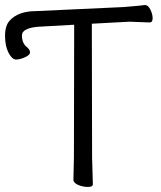

<svg xmlns="http://www.w3.org/2000/svg" viewBox="-42 -730 639 761"><path d="M447 -702Q470 -704 494 -706Q518 -708 530 -710H533Q545 -710 554 -692Q563 -674 563 -657.5Q563 -641 551 -641L471 -644L322 -636L323 -106L326 0Q326 11 306.5 11Q287 11 268 3Q249 -5 249 -18L251 -107L252 -632L110 -624Q81 -622 63 -613.5Q45 -605 45 -590Q45 -558 65 -543Q77 -533 77 -522.5Q77 -512 57 -503Q37 -494 21.5 -494Q6 -494 -8 -520.5Q-22 -547 -22 -588Q-22 -629 -3 -649Q31 -686 101 -686Z"/></svg>

Font: Moon Stars Kai T
Style: Regular
Weight: 400
Designer: GuiWonder
Version: Version 1.101